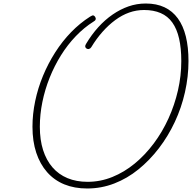

<svg xmlns="http://www.w3.org/2000/svg" viewBox="-20 -1055 1094 1094"><path d="M477 19Q404 19 346.5 -4.5Q289 -28 248.5 -74Q208 -120 186.5 -185Q165 -250 165 -333Q165 -405 180.5 -479Q196 -553 225 -623Q254 -693 294.5 -756.5Q335 -820 385 -871.5Q435 -923 493 -960Q507 -969 512.5 -967Q518 -965 522 -959Q527 -952 525 -944.5Q523 -937 513 -932Q459 -898 412 -849Q365 -800 327.5 -740Q290 -680 263 -612.5Q236 -545 221.5 -474Q207 -403 207 -333Q207 -258 225.5 -200Q244 -142 279 -101.5Q314 -61 364.5 -40Q415 -19 479 -19Q552 -19 620 -46.5Q688 -74 747.5 -123Q807 -172 856 -237.5Q905 -303 940 -380Q975 -457 994 -540Q1013 -623 1013 -707Q1013 -780 1000.5 -835Q988 -890 962 -926.5Q936 -963 895.5 -980.5Q855 -998 801 -998Q757 -998 716 -983.5Q675 -969 636.5 -940.5Q598 -912 563.5 -873Q529 -834 500 -786Q495 -778 487 -776Q479 -774 471 -780Q466 -784 465.5 -790.5Q465 -797 471 -806Q502 -858 540 -900Q578 -942 621.5 -972Q665 -1002 712 -1018.5Q759 -1035 811 -1035Q872 -1035 917.5 -1013.5Q963 -992 993.5 -950Q1024 -908 1039 -847Q1054 -786 1054 -707Q1054 -619 1034 -530Q1014 -441 976 -360Q938 -279 885.5 -210.5Q833 -142 769 -90Q705 -38 631 -9.5Q557 19 477 19Z"/></svg>

Font: Playwrite CO Thin
Style: Regular
Weight: 250
Version: Version 1.002